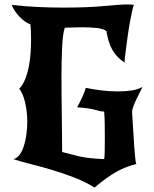

<svg xmlns="http://www.w3.org/2000/svg" viewBox="-20 -766 691 859"><path d="M537 -486Q517 -500 503.5 -514.5Q490 -529 481 -546Q472 -563 466 -583Q460 -603 456 -627Q442 -638 411 -641Q380 -644 348 -644Q322 -644 303 -643Q284 -642 270 -642Q261 -617 258 -556.5Q255 -496 255 -418Q255 -376 255.5 -332Q256 -288 256.5 -245Q257 -202 257.5 -161.5Q258 -121 258 -86Q288 -79 307 -73.5Q326 -68 344 -64.5Q362 -61 385 -58.5Q408 -56 446 -54Q448 -62 448.5 -88.5Q449 -115 449 -150Q449 -189 448.5 -215Q448 -241 446 -267Q433 -267 424.5 -269.5Q416 -272 404.5 -275Q393 -278 374.5 -281Q356 -284 325 -286Q329 -293 335 -304.5Q341 -316 347 -329Q353 -342 357.5 -353.5Q362 -365 364 -373Q402 -365 438.5 -361Q475 -357 508 -357Q542 -357 570 -361.5Q598 -366 617 -377Q614 -369 606.5 -354.5Q599 -340 591 -323.5Q583 -307 577 -291Q571 -275 571 -263Q574 -221 576 -182Q578 -143 580.5 -111.5Q583 -80 585 -59Q587 -38 590 -32Q543 -21 501 2.5Q459 26 403 73Q359 46 309 27Q259 8 210.5 -6.5Q162 -21 117.5 -32Q73 -43 40 -54Q56 -58 67.5 -73.5Q79 -89 86.5 -112Q94 -135 98 -163.5Q102 -192 102 -221Q102 -266 92.5 -307Q83 -348 66 -369Q82 -385 92.5 -411.5Q103 -438 109 -468.5Q115 -499 117 -531Q119 -563 119 -591Q119 -614 118 -631Q117 -648 116 -657Q93 -665 68.5 -690Q44 -715 32 -744Q96 -737 153.5 -734.5Q211 -732 262 -732Q373 -732 444 -739Q515 -746 554 -746Q562 -746 568 -745.5Q574 -745 579 -744Q575 -735 570.5 -713.5Q566 -692 561 -665.5Q556 -639 552 -609.5Q548 -580 544.5 -554.5Q541 -529 539 -510Q537 -491 537 -486Z"/></svg>

Font: New Rocker
Style: Regular
Weight: 400
Designer: Pablo Impallari, Brenda Gallo, Rodrigo Fuenzalida
Foundry: Pablo Impallari, Brenda Gallo, Rodrigo Fuenzalida
Version: Version 1.000; ttfautohint (v0.93) -l 8 -r 50 -G 200 -x 14 -